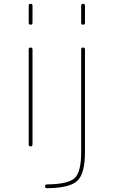

<svg xmlns="http://www.w3.org/2000/svg" viewBox="-20 -770 598 1010"><path d="M407 -650V-740Q407 -750 417 -750Q427 -750 427 -740V-650Q427 -640 417 -640Q407 -640 407 -650ZM227 220Q217 220 217 210Q217 200 228 200Q339 199 373 166.5Q407 134 407 30V-510Q407 -520 417 -520Q427 -520 427 -510V30Q427 143 387 181Q347 219 227 220ZM131 -650V-740Q131 -750 141 -750Q151 -750 151 -740V-650Q151 -640 141 -640Q131 -640 131 -650ZM131 -10V-510Q131 -520 141 -520Q151 -520 151 -510V-10Q151 0 141 0Q131 0 131 -10Z"/></svg>

Font: Rounded Mplus 1c Thin
Style: Regular
Weight: 250
Version: Version 1.059.20150529